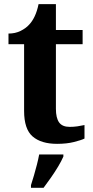

<svg xmlns="http://www.w3.org/2000/svg" viewBox="-20 -680 445 921"><path d="M253.9 10Q177.3 10 136.5 -25.4Q95.6 -60.7 95.6 -147.9V-468H20.7V-519Q53.2 -519 78.7 -531.7Q104.2 -544.4 119 -560.9Q134.3 -576.5 146.2 -601.4Q158 -626.2 165 -660.2H248.2V-536H376.3V-468H248.2V-158.2Q248.2 -113.6 263.7 -92.5Q279.1 -71.4 314.3 -71.4Q333.5 -71.4 351.4 -74Q369.3 -76.6 385.3 -80.2V-15.3Q369.4 -7.5 334.7 1.2Q300 10 253.9 10ZM128.6 208Q135.2 187.7 142.8 161.9Q150.4 136 157.2 109.3Q163.9 82.7 167.9 61H284V71Q275 92 259 118.7Q243 145.4 224.1 172.4Q205.2 199.4 188.9 221H128.6Z"/></svg>

Font: Noto Serif Hebrew
Style: Regular
Weight: 400
Designer: Monotype Design Team
Foundry: Monotype Imaging Inc.
Version: Version 2.003